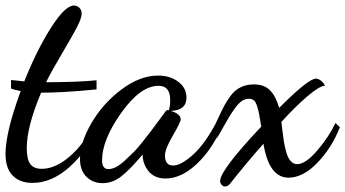

<svg xmlns="http://www.w3.org/2000/svg" viewBox="-27 -617 1252 696"><path d="M323 -326V-293Q204 -281 122 -281Q70 -158 70 -80Q70 -39 83 -22Q96 -5 124 -5Q174 -5 226.5 -50.5Q279 -96 318 -174L332 -164Q291 -71 226 -12.5Q161 46 91 46Q45 46 19 19.5Q-7 -7 -7 -59Q-7 -137 48 -287Q22 -292 13 -296V-327Q37 -324 61 -322Q106 -435 157.5 -516Q209 -597 241 -597Q252 -597 260.5 -589Q269 -581 269 -568Q269 -550 250 -514.5Q231 -479 196 -420Q161 -361 140 -319Q255 -319 323 -326Z M649 -263Q649 -217 592 -215Q628 -204 628 -185Q628 -174 599.5 -125.5Q571 -77 571 -53Q571 -17 601 -17Q629 -17 672.5 -56Q716 -95 757 -173L776 -154Q739 -71 684 -20.5Q629 30 573 30Q533 30 511.5 3.5Q490 -23 490 -57Q445 -3 413 22Q381 47 345 47Q310 47 286.5 24Q263 1 263 -41Q263 -99 304 -170Q345 -241 412.5 -292Q480 -343 546 -343Q590 -343 619.5 -320.5Q649 -298 649 -263ZM573 -213Q576 -218 581 -218H583L585 -217Q590 -233 590 -254Q590 -306 548 -306Q482 -306 412.5 -208Q343 -110 343 -36Q343 -4 366 -4Q379 -4 393.5 -11.5Q408 -19 425 -34.5Q442 -50 456.5 -64.5Q471 -79 490 -103Q509 -127 520 -141.5Q531 -156 549 -180.5Q567 -205 573 -213Z M806 50Q798 59 789 59Q781 59 776 52.5Q771 46 771 39Q771 0 920 -158Q915 -188 912.5 -202Q910 -216 905 -232Q900 -248 893 -253.5Q886 -259 875 -259Q862 -259 850 -251Q838 -243 826 -226.5Q814 -210 804.5 -194.5Q795 -179 781.5 -154.5Q768 -130 759 -116L742 -144Q750 -158 762.5 -185.5Q775 -213 785 -232Q795 -251 809.5 -270.5Q824 -290 845 -300.5Q866 -311 893 -311Q931 -311 952 -289.5Q973 -268 985 -226Q1091 -332 1118 -332Q1126 -332 1136 -325Q1146 -318 1151 -306Q1132 -306 1088.5 -269Q1045 -232 993 -175Q994 -168 996.5 -145.5Q999 -123 1002 -104.5Q1005 -86 1010.5 -66Q1016 -46 1026 -34Q1036 -22 1050 -22Q1081 -22 1123.5 -72Q1166 -122 1189 -171L1205 -156Q1177 -83 1124.5 -28Q1072 27 1019 27Q948 27 928 -96Q867 -27 806 50Z"/></svg>

Font: Dancing Script
Style: Bold
Weight: 700
Designer: Pablo Impallari
Foundry: Pablo Impallari. www.impallari.com Igino Marini. www.ikern.com
Version: Version 1.002